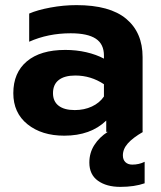

<svg xmlns="http://www.w3.org/2000/svg" viewBox="-20 -515 630 750"><path d="M545 117V201Q505 215 450 215Q396 215 362.5 191Q329 167 329 120Q329 82 348.5 51.5Q368 21 401 0H395V-44Q334 15 231 15Q143 15 87.5 -29.5Q32 -74 32 -151Q32 -231 85 -275.5Q138 -320 235 -320Q278 -320 317 -311Q356 -302 386 -286V-298Q386 -343 354 -364Q322 -385 256 -385Q168 -385 94 -352V-462Q126 -476 177 -485.5Q228 -495 279 -495Q409 -495 473 -441.5Q537 -388 537 -292V0H539Q499 23 479.5 45Q460 67 460 92Q460 109 470 118.5Q480 128 497 128Q523 128 545 117ZM386 -186Q335 -220 274 -220Q232 -220 209.5 -202.5Q187 -185 187 -151Q187 -119 209 -102Q231 -85 272 -85Q309 -85 339 -99Q369 -113 386 -138Z"/></svg>

Font: Prompt SemiBold
Style: Regular
Weight: 600
Designer: Katatrad Team
Foundry: CadsonDemak
Version: Version 1.000